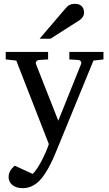

<svg xmlns="http://www.w3.org/2000/svg" viewBox="-20 -753 570 1002"><path d="M467.8 -437 275.9 30.8Q271 43 262.2 63.5Q253.4 84 241.5 107.2Q229.5 130.4 215.1 152.8Q200.7 175.3 185.1 190.9Q167 209 145.3 219Q123.5 229 98.1 229Q80.6 229 66.9 224.4Q53.2 219.7 43.9 211.9Q34.7 204.1 29.8 193.6Q24.9 183.1 24.9 171.9Q24.9 154.8 32.5 140.4Q40 126 57.1 111.8L150.9 154.8Q163.1 142.6 175.8 122.8Q188.5 103 199.7 81.1Q210.9 59.1 220.2 37.4Q229.5 15.6 234.9 -1L64.9 -437L9.8 -442.9V-481.9H231V-442.9L183.1 -439.9Q174.8 -439 169.9 -432.6Q165 -426.3 168 -418L284.2 -123L402.8 -418Q406.2 -425.8 401.9 -432.4Q397.5 -439 389.2 -439.9L341.8 -442.9V-481.9H520V-442.9ZM418.5 -688Q418.5 -674.3 411.9 -664.6Q405.3 -654.8 395.5 -647.9L243.2 -550.8H186.5L319.3 -706.1Q325.2 -712.4 330.1 -717.5Q335 -722.7 340.8 -726.1Q346.7 -729.5 354.2 -731.2Q361.8 -732.9 372.6 -732.9Q385.7 -732.9 394.5 -728.8Q403.3 -724.6 408.7 -718.3Q414.1 -711.9 416.3 -703.9Q418.5 -695.8 418.5 -688Z"/></svg>

Font: BabelStone Ogham Pictish
Style: Bold Italic
Weight: 700
Italic angle: -30°
Designer: Andrew West
Foundry: BabelStone
Version: Version 1.02 March 14, 2022